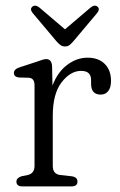

<svg xmlns="http://www.w3.org/2000/svg" viewBox="-20 -664 426 684"><path d="M165.5 -428 167 -359.5Q185.5 -407.5 219.5 -433Q253.5 -458.5 292 -458.5Q331 -458.5 353.2 -436.2Q375.5 -414 375.5 -376Q375.5 -352 365.5 -339.5Q355.5 -327 339 -327Q304.5 -327 304.5 -365V-379Q304.5 -411.5 269 -411.5Q231 -411.5 199.5 -370.8Q168 -330 168 -251.5V-73Q168 -43.5 195 -40.5L235.5 -36Q256 -33 256 -17Q256 0 234.5 0H59.5Q38.5 0 38.5 -17Q38.5 -30 56.5 -36L78.5 -40.5Q103 -46 103 -73V-360.5Q103 -385 83.5 -387L46.5 -388Q29.5 -390.5 29.5 -404Q29.5 -417.5 49.5 -424L110.5 -444Q122 -448 130.5 -450.8Q139 -453.5 144.5 -453.5Q164 -453.5 165.5 -428ZM241 -516.5Q233.5 -508 227.2 -503.2Q221 -498.5 212 -498.5Q202.5 -498.5 195.8 -503.2Q189 -508 181.5 -516.5L96.5 -617.5Q85 -631.5 95.5 -640.5Q106 -648.5 120.5 -637L211.5 -559.5L302.5 -637Q317 -648.5 327 -640.5Q337.5 -632 326 -617.5Z"/></svg>

Font: Fraunces 72pt SuperSoft Light
Style: Regular
Weight: 300
Version: Version 1.000;[0bf87f6ff]